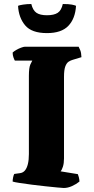

<svg xmlns="http://www.w3.org/2000/svg" viewBox="-20 -937 469 957"><path d="M298 0Q291 0 266 -2.5Q241 -5 207 -8.5Q173 -12 138.5 -16.5Q104 -21 78 -25Q52 -29 43 -32Q43 -42 45.5 -53.5Q48 -65 51 -70L80 -74Q95 -76 104.5 -87.5Q114 -99 119 -119.5Q124 -140 124 -169V-559Q124 -600 131.5 -616Q139 -632 141 -635H54Q51 -640 47 -651Q43 -662 43 -675Q49 -681 61 -688Q73 -695 85.5 -699.5Q98 -704 103 -704H372Q375 -698 380 -686.5Q385 -675 386 -652L343 -639Q332 -636 322 -629.5Q312 -623 305.5 -606Q299 -589 299 -553V-147Q299 -123 293.5 -106Q288 -89 282 -83L368 -69Q370 -65 373 -53.5Q376 -42 376 -32Q360 -19 339 -9.5Q318 0 298 0ZM214 -772Q138 -772 105.5 -810.5Q73 -849 70 -908Q76 -911 95 -914Q114 -917 136 -917Q144 -885 162 -873Q180 -861 214 -861Q249 -861 267.5 -873Q286 -885 293 -917Q323 -917 338 -914Q353 -911 359 -908Q355 -844 320.5 -808Q286 -772 214 -772Z"/></svg>

Font: Texturina 12pt Black
Style: Regular
Weight: 900
Designer: Guillermo Torres Carreño
Foundry: Omnibus-Type
Version: Version 1.002